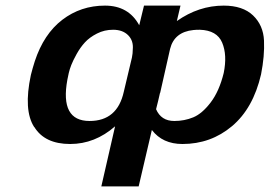

<svg xmlns="http://www.w3.org/2000/svg" viewBox="-20 -503 961 684"><path d="M90 -236Q96 -260 104 -285Q136 -382 202 -432.5Q268 -483 354 -483Q438 -483 476 -413L493 -483H623L610 -428Q688 -483 777 -483Q845 -483 881.5 -448Q918 -413 920.5 -358.5Q923 -304 910 -238Q882 -117 806.5 -53.5Q731 10 630 10Q559 10 521 -40L474 161H341L390 -53Q318 10 230 10Q139 10 102 -51V-50Q63 -110 90 -236ZM225 -243 220 -219Q193 -72 299 -72Q398 -72 421 -176L450 -298Q453 -313 453 -327Q456 -358 436.5 -377.5Q417 -397 383 -397Q352 -397 325.5 -383.5Q299 -370 282.5 -352Q266 -334 253 -310.5Q240 -287 234 -271.5Q228 -256 225 -243ZM550 -172Q548 -164 543.5 -144Q539 -124 536 -114Q554 -72 601 -72Q637 -72 668.5 -85Q700 -98 730.5 -138Q761 -178 777 -243Q790 -307 771.5 -351Q753 -395 692 -397Q677 -397 669 -396Q601 -389 586 -329L551 -174V-173Z"/></svg>

Font: Coval
Style: ExtraBold Italic
Weight: 800
Foundry: Context Ltd
Version: Version 001.000